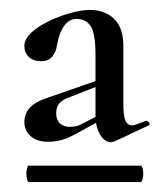

<svg xmlns="http://www.w3.org/2000/svg" viewBox="-20 -650 325 386"><path d="M274 -407Q278 -407 280 -403Q282 -399 279 -398L211 -366Q205 -364 203 -364Q193 -364 184.5 -374.5Q176 -385 173 -403L140 -385Q119 -373 105.5 -369Q92 -365 76 -365Q55 -365 42 -376Q29 -387 29 -404Q29 -421 39.5 -433Q50 -445 77 -454L172 -487V-538Q172 -584 162 -598Q152 -612 134 -612Q119 -612 109 -598Q99 -584 95 -561Q90 -527 63 -527Q47 -527 38 -535.5Q29 -544 29 -558Q29 -575 51.5 -591.5Q74 -608 106 -619Q138 -630 161 -630Q191 -630 209.5 -612Q228 -594 228 -558V-441Q228 -418 232 -408Q236 -398 246 -398Q251 -398 273 -407ZM172 -415V-419V-475L121 -455Q106 -450 99.5 -442.5Q93 -435 93 -422Q93 -409 100.5 -402Q108 -395 120 -395Q134 -395 143 -400ZM268 -301Q268 -295 266.5 -289.5Q265 -284 263 -284H38Q36 -284 34.5 -289.5Q33 -295 33 -302Q33 -307 34.5 -312Q36 -317 37 -317H263Q265 -317 266.5 -312Q268 -307 268 -301Z"/></svg>

Font: Cormorant Garamond SemiBold
Style: Regular
Weight: 600
Designer: Christian Thalmann (Catharsis Fonts)
Version: Version 3.000